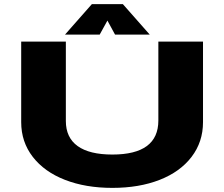

<svg xmlns="http://www.w3.org/2000/svg" viewBox="-20 -902 1090 933"><path d="M707.5 -734H539L502 -802L464.5 -734H296L426.5 -882H577ZM83 -308.5V-700H300V-314Q300 -233.5 357.2 -192.2Q414.5 -151 526 -151Q749.5 -151 749.5 -316.5V-700H966.5V-308.5Q966.5 -212.5 911 -139.8Q855.5 -67 755.8 -28Q656 11 526 11Q396 11 295.8 -28Q195.5 -67 139.2 -139.8Q83 -212.5 83 -308.5Z"/></svg>

Font: League Mono Extended ExtraBold
Style: Regular
Weight: 800
Width: 9
Designer: Tyler Finck
Foundry: The League of Moveable Type / Tyler Finck
Version: Version 2.210